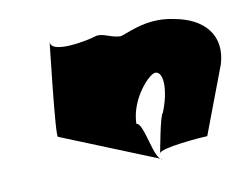

<svg xmlns="http://www.w3.org/2000/svg" viewBox="-47 -412 567 440"><g transform="rotate(-10 236.5 -192.0)"><path d="M72 -126C65 -122 92 -352 91 -346C85 -313 179 -332 196 -338C213 -343 227 -330 252 -328C264 -328 314 -360 379 -346C451 -334 488 -288 468 -224L409 -68C394 -68 298 -60 296 -48C295 -44 312 -138 318 -138C339 -190 336 -232 317 -232C303 -232 255 -182 254 -124C272 -124 279 -34 299 -34Z"/></g></svg>

Font: Recovery
Style: Obl
Weight: 400
Version: Version 0.27